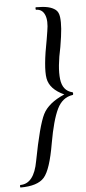

<svg xmlns="http://www.w3.org/2000/svg" viewBox="-81 -758 404 907"><g transform="rotate(-5 121.0 -304.0)"><path d="M125 -725Q161 -725 182.5 -720Q204 -715 218 -704Q232 -693 235 -669Q238 -645 235.5 -613Q233 -581 224 -528Q203 -433 209.5 -377Q216 -321 262 -310Q265 -310 265 -303.5Q265 -297 262 -297Q213 -290 188 -238.5Q163 -187 144 -79Q123 45 91.5 81Q60 117 -21 117Q-23 117 -23 111Q-23 105 -21 105Q44 105 63 -1Q95 -168 120.5 -219Q146 -270 223 -303Q155 -334 146 -386Q137 -438 163 -570Q167 -594 169 -607Q178 -657 166 -685Q154 -713 125 -713Q123 -713 123 -719Q123 -725 125 -725Z"/></g></svg>

Font: Cormorant Infant Book
Style: Italic
Weight: 500
Italic angle: -10°
Designer: Christian Thalmann (Catharsis Fonts)
Version: Version 1.000;PS 002.000;hotconv 1.0.88;makeotf.lib2.5.64775